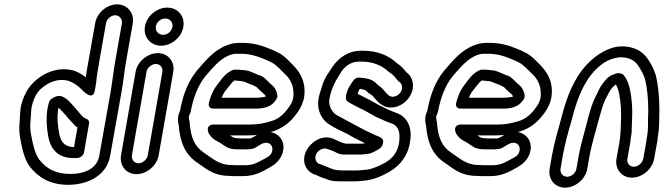

<svg xmlns="http://www.w3.org/2000/svg" viewBox="-20 -780 3049 882"><path d="M366 -80 389 -212C393 -235 369 -234 359 -245L350 -255C344 -262 338 -269 334 -274L322 -288C322 -289 321 -289 321 -289C310 -300 294 -324 269 -335C265 -337 261 -339 256 -339C252 -339 247 -339 242 -338C229 -335 220 -328 220 -328C210 -323 206 -314 204 -306C189 -256 194 -196 201 -156C210 -103 240 -54 316 -54H332C352 -54 364 -69 366 -80ZM248 -285C258 -278 267 -266 281 -252L292 -238C297 -232 303 -227 310 -219L319 -209C324 -203 328 -199 336 -195L320 -104C274 -106 258 -130 251 -172C245 -208 241 -239 248 -285ZM509 -497C501 -450 496 -404 489 -362L436 -64C426 -9 375 19 303 19C230 19 192 -8 161 -46C140 -74 130 -121 122 -166C119 -187 118 -201 120 -222C122 -240 123 -282 126 -292C139 -344 157 -367 190 -389C220 -408 252 -418 290 -410C316 -402 336 -388 353 -371C361 -363 410 -308 417 -372C418 -382 421 -392 422 -403C424 -431 431 -466 436 -497L467 -673C470 -692 490 -710 509 -710C528 -710 543 -692 540 -673ZM559 -497 590 -673C598 -720 565 -760 518 -760C470 -760 425 -720 417 -673L386 -497C382 -474 377 -450 374 -425C357 -438 336 -452 310 -458C256 -470 207 -454 168 -429C120 -397 93 -357 77 -296C72 -274 71 -232 70 -218C67 -192 69 -172 72 -150C81 -103 89 -51 119 -12C155 32 206 69 294 69C375 69 469 32 486 -64L539 -362C547 -407 551 -453 559 -497Z M653 -450C656 -469 676 -486 696 -486C716 -486 729 -469 726 -450L659 -67C656 -47 635 -30 616 -30C597 -30 583 -47 586 -67ZM603 -450 536 -67C528 -20 559 20 607 20C655 20 701 -20 709 -67L776 -450C784 -497 752 -536 705 -536C658 -536 611 -497 603 -450ZM696 -659C700 -679 718 -695 739 -695C761 -695 776 -677 772 -656C768 -636 750 -620 729 -620C708 -620 692 -639 696 -659ZM646 -659C637 -610 672 -570 720 -570C767 -570 814 -608 822 -656C831 -705 797 -745 748 -745C701 -745 654 -707 646 -659Z M960 -281H1144C1166 -281 1216 -279 1242 -314C1248 -322 1256 -329 1254 -343C1251 -363 1242 -378 1233 -386L1216 -401C1210 -408 1205 -412 1200 -417C1185 -432 1174 -433 1166 -436L1150 -443C1134 -449 1125 -455 1107 -457L1086 -459C1080 -460 1076 -460 1071 -460H1058C1054 -460 1050 -459 1046 -457C1010 -441 990 -405 977 -389C957 -364 948 -336 940 -310C937 -300 937 -281 960 -281ZM998 -331C1003 -343 1008 -353 1014 -361C1030 -380 1045 -402 1056 -410H1062C1065 -410 1069 -409 1072 -409L1092 -407C1104 -405 1112 -400 1125 -395L1139 -390C1150 -385 1159 -380 1159 -380C1165 -373 1172 -367 1177 -362L1194 -347C1197 -344 1199 -341 1201 -337C1193 -333 1170 -331 1152 -331ZM1071 -145C1054 -145 1047 -151 1037 -158H1122C1135 -158 1148 -159 1160 -160C1149 -154 1140 -146 1128 -144H1086C1085 -144 1077 -145 1071 -145ZM1223 -173C1269 -186 1305 -210 1334 -247C1358 -276 1382 -315 1379 -368C1377 -425 1346 -463 1313 -494C1299 -509 1279 -529 1254 -540L1238 -548C1229 -552 1222 -555 1211 -559C1182 -571 1142 -583 1095 -583H1076C1058 -583 1040 -579 1022 -572C959 -548 920 -496 884 -455C844 -406 820 -344 807 -271C798 -253 794 -229 801 -205C807 -131 827 -74 883 -35C919 -12 956 28 1034 28C1041 29 1050 29 1056 29H1098C1152 29 1190 6 1221 -12C1243 -24 1265 -43 1276 -71C1296 -124 1266 -166 1223 -173ZM1044 -22C985 -22 958 -52 916 -79C872 -109 856 -150 851 -220C850 -229 846 -236 848 -245C849 -252 855 -260 856 -267C868 -333 891 -389 921 -427C959 -471 990 -509 1033 -526C1045 -531 1057 -533 1067 -533H1086C1125 -533 1156 -524 1185 -512C1193 -508 1201 -506 1209 -502L1226 -494C1249 -483 1272 -456 1291 -438C1312 -419 1327 -390 1328 -356C1331 -321 1317 -299 1296 -273C1276 -248 1253 -231 1224 -223C1194 -214 1168 -208 1131 -208H966C966 -208 924 -212 937 -172C938 -168 941 -164 943 -161L950 -152C964 -136 980 -131 994 -122C1005 -114 1013 -109 1025 -102C1026 -101 1029 -100 1030 -100L1041 -97C1052 -94 1068 -94 1078 -94H1120C1125 -94 1130 -95 1134 -96C1140 -96 1146 -98 1150 -100C1167 -110 1181 -120 1193 -123C1222 -130 1238 -106 1229 -81C1224 -69 1217 -62 1203 -55C1170 -38 1149 -21 1107 -21H1065C1061 -21 1052 -22 1044 -22Z M1816 -351C1802 -335 1779 -330 1764 -343C1763 -344 1763 -345 1762 -345C1753 -351 1744 -369 1724 -384C1723 -384 1722 -385 1722 -385C1713 -390 1701 -411 1670 -418C1657 -420 1649 -423 1636 -423H1634C1623 -426 1610 -420 1603 -410L1587 -386C1579 -374 1556 -325 1579 -312C1590 -306 1601 -299 1613 -293L1637 -281C1646 -277 1653 -274 1661 -269L1695 -250C1710 -241 1718 -238 1728 -234L1743 -227C1753 -222 1765 -218 1774 -215C1807 -205 1820 -179 1814 -130C1806 -64 1764 -35 1706 -12C1679 -2 1674 -1 1646 1C1638 2 1629 3 1621 3H1559C1540 3 1528 2 1514 -1L1498 -7C1484 -12 1469 -20 1447 -27C1433 -32 1422 -51 1433 -73C1441 -89 1462 -103 1483 -96C1498 -91 1514 -85 1527 -78C1528 -77 1530 -76 1531 -76L1544 -72C1548 -71 1553 -70 1557 -70H1632C1638 -70 1644 -70 1650 -71L1670 -73C1686 -75 1705 -86 1715 -92C1729 -99 1737 -108 1740 -126C1744 -149 1716 -153 1702 -160L1687 -167C1674 -174 1663 -178 1652 -184L1635 -193C1603 -210 1558 -234 1527 -251C1507 -262 1488 -293 1493 -324C1503 -379 1522 -409 1549 -452C1567 -478 1594 -497 1630 -497H1642C1694 -497 1733 -478 1758 -457C1762 -452 1765 -450 1770 -447C1787 -437 1794 -426 1808 -409C1809 -407 1812 -406 1813 -405C1829 -395 1834 -370 1816 -351ZM1633 -372C1639 -371 1645 -369 1652 -368C1662 -366 1665 -357 1689 -342C1698 -335 1708 -317 1729 -302C1767 -272 1821 -287 1852 -323C1890 -367 1882 -423 1848 -447C1836 -461 1824 -477 1803 -490C1799 -493 1799 -494 1796 -496C1764 -524 1715 -547 1650 -547H1638C1581 -547 1536 -515 1508 -474C1492 -449 1469 -422 1458 -379C1454 -367 1446 -344 1443 -324C1434 -271 1461 -226 1495 -207C1516 -193 1543 -180 1567 -169C1579 -164 1591 -155 1605 -148L1621 -140C1635 -132 1647 -128 1657 -122C1652 -121 1645 -120 1641 -120H1569C1545 -124 1527 -137 1507 -144C1457 -162 1407 -126 1388 -89C1361 -36 1388 8 1424 21C1438 25 1452 35 1475 41L1491 47C1508 53 1529 53 1551 53H1613C1623 53 1632 52 1642 51C1669 49 1689 45 1718 34C1783 8 1852 -37 1864 -132C1875 -197 1849 -247 1796 -263C1788 -266 1776 -271 1771 -273L1756 -280C1745 -286 1736 -289 1727 -294L1692 -313C1684 -318 1676 -322 1666 -327L1643 -339C1637 -342 1630 -346 1623 -349C1626 -358 1628 -365 1633 -372Z M2096 -281H2280C2302 -281 2352 -279 2378 -314C2384 -322 2392 -329 2390 -343C2387 -363 2378 -378 2369 -386L2352 -401C2346 -408 2341 -412 2336 -417C2321 -432 2310 -433 2302 -436L2286 -443C2270 -449 2261 -455 2243 -457L2222 -459C2216 -460 2212 -460 2207 -460H2194C2190 -460 2186 -459 2182 -457C2146 -441 2126 -405 2113 -389C2093 -364 2084 -336 2076 -310C2073 -300 2073 -281 2096 -281ZM2134 -331C2139 -343 2144 -353 2150 -361C2166 -380 2181 -402 2192 -410H2198C2201 -410 2205 -409 2208 -409L2228 -407C2240 -405 2248 -400 2261 -395L2275 -390C2286 -385 2295 -380 2295 -380C2301 -373 2308 -367 2313 -362L2330 -347C2333 -344 2335 -341 2337 -337C2329 -333 2306 -331 2288 -331ZM2207 -145C2190 -145 2183 -151 2173 -158H2258C2271 -158 2284 -159 2296 -160C2285 -154 2276 -146 2264 -144H2222C2221 -144 2213 -145 2207 -145ZM2359 -173C2405 -186 2441 -210 2470 -247C2494 -276 2518 -315 2515 -368C2513 -425 2482 -463 2449 -494C2435 -509 2415 -529 2390 -540L2374 -548C2365 -552 2358 -555 2347 -559C2318 -571 2278 -583 2231 -583H2212C2194 -583 2176 -579 2158 -572C2095 -548 2056 -496 2020 -455C1980 -406 1956 -344 1943 -271C1934 -253 1930 -229 1937 -205C1943 -131 1963 -74 2019 -35C2055 -12 2092 28 2170 28C2177 29 2186 29 2192 29H2234C2288 29 2326 6 2357 -12C2379 -24 2401 -43 2412 -71C2432 -124 2402 -166 2359 -173ZM2180 -22C2121 -22 2094 -52 2052 -79C2008 -109 1992 -150 1987 -220C1986 -229 1982 -236 1984 -245C1985 -252 1991 -260 1992 -267C2004 -333 2027 -389 2057 -427C2095 -471 2126 -509 2169 -526C2181 -531 2193 -533 2203 -533H2222C2261 -533 2292 -524 2321 -512C2329 -508 2337 -506 2345 -502L2362 -494C2385 -483 2408 -456 2427 -438C2448 -419 2463 -390 2464 -356C2467 -321 2453 -299 2432 -273C2412 -248 2389 -231 2360 -223C2330 -214 2304 -208 2267 -208H2102C2102 -208 2060 -212 2073 -172C2074 -168 2077 -164 2079 -161L2086 -152C2100 -136 2116 -131 2130 -122C2141 -114 2149 -109 2161 -102C2162 -101 2165 -100 2166 -100L2177 -97C2188 -94 2204 -94 2214 -94H2256C2261 -94 2266 -95 2270 -96C2276 -96 2282 -98 2286 -100C2303 -110 2317 -120 2329 -123C2358 -130 2374 -106 2365 -81C2360 -69 2353 -62 2339 -55C2306 -38 2285 -21 2243 -21H2201C2197 -21 2188 -22 2180 -22Z M2948 -123 2935 -51C2931 -31 2911 -14 2891 -14C2872 -14 2858 -31 2862 -51L2875 -123C2876 -130 2877 -140 2878 -148C2880 -162 2883 -174 2882 -188C2883 -223 2886 -266 2883 -302C2879 -350 2872 -403 2845 -435C2839 -442 2827 -444 2818 -444C2812 -444 2807 -441 2802 -439C2774 -433 2757 -406 2752 -400C2747 -394 2740 -385 2735 -375L2716 -336C2690 -286 2676 -210 2660 -156C2653 -128 2643 -91 2638 -63L2628 -5C2625 15 2604 32 2585 32C2566 32 2552 15 2555 -5L2565 -63C2575 -120 2589 -169 2606 -228C2637 -353 2680 -442 2755 -492C2777 -506 2802 -515 2829 -517C2871 -517 2895 -502 2910 -481C2924 -460 2936 -440 2943 -416C2954 -374 2958 -320 2958 -269C2955 -220 2960 -195 2952 -151C2950 -141 2949 -131 2948 -123ZM2825 -123 2812 -51C2804 -4 2835 36 2883 36C2930 36 2977 -3 2985 -51L2998 -123C3000 -132 3001 -140 3002 -152C3011 -202 3007 -234 3009 -276V-277C3009 -333 3004 -388 2992 -436C2982 -468 2969 -490 2953 -513C2930 -545 2892 -567 2837 -567C2797 -567 2760 -549 2733 -532C2635 -467 2589 -360 2557 -232C2541 -175 2526 -123 2515 -63L2505 -5C2497 42 2528 82 2576 82C2624 82 2670 42 2678 -5L2688 -63C2692 -87 2702 -125 2709 -152C2725 -206 2741 -279 2760 -321L2779 -358C2789 -374 2793 -380 2809 -392C2823 -369 2829 -331 2832 -290C2835 -258 2832 -213 2831 -178C2830 -162 2828 -139 2825 -123Z"/></svg>

Font: Blanket
Style: BdOutlineObl
Weight: 700
Foundry: Cannot Into Space Fonts
Version: Version 0.9